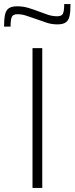

<svg xmlns="http://www.w3.org/2000/svg" viewBox="-49 -925 367 945"><path d="M111 0V-688H159V0ZM-29 -794Q-29 -830 -24.5 -852Q-20 -874 -6 -884Q8 -894 36 -894Q64 -894 91 -886Q118 -878 146 -867Q167 -859 188 -852Q209 -845 233 -845Q255 -845 261 -858.5Q267 -872 267 -905H298Q298 -869 293.5 -847Q289 -825 275 -815Q261 -805 234 -805Q204 -805 178.5 -814Q153 -823 124 -833Q102 -840 81 -847.5Q60 -855 37 -855Q15 -855 9 -841.5Q3 -828 3 -794Z"/></svg>

Font: Saira Thin ExtraLight
Style: Regular
Weight: 250
Version: Version 1.101